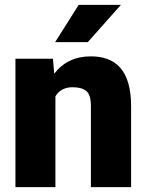

<svg xmlns="http://www.w3.org/2000/svg" viewBox="-20 -770 604 790"><path d="M279.3 -411.1C303.2 -411.1 321.3 -406.2 334.5 -396C347.7 -385.7 354 -364.7 354 -333V0H519.5V-332.5C519.5 -485.8 451.7 -538.1 353.5 -538.1C290 -538.1 239.7 -514.2 203.1 -466.8L197.8 -528.3H43.5V0H208V-373.5C222.2 -397 244.6 -411.1 279.3 -411.1ZM341.3 -596.7 477.5 -750H303.7L207 -596.7Z"/></svg>

Font: Vazirmatn Black
Style: Regular
Weight: 900
Designer: Saber Rastikerdar
Foundry: Saber Rastikerdar
Version: Version 33.003